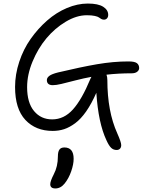

<svg xmlns="http://www.w3.org/2000/svg" viewBox="-20 -728 804 1082"><path d="M277.8 -248Q244.1 -248 244.1 -276.9Q244.1 -290 258.1 -300.5Q272 -311 307.1 -319.8Q434.6 -350.1 526.6 -366Q618.7 -381.8 704.1 -381.8Q738.8 -381.8 751.5 -372.1Q764.2 -362.3 764.2 -344.2Q764.2 -332.5 753.2 -323.7Q742.2 -314.9 722.2 -314.9Q647.5 -314.9 580.1 -307.1Q585 -293.9 585 -276.9Q585 -100.1 641.1 23.9Q663.1 73.2 663.1 89.8Q663.1 102.5 656.2 109.9Q649.4 117.2 637.2 117.2Q618.7 117.2 606 104.7Q593.3 92.3 580.1 63Q534.2 -33.7 522.9 -205.1Q495.6 -143.1 465.6 -100.1Q435.5 -57.1 403.8 -33.7Q372.1 -10.3 341.8 -0.2Q311.5 9.8 276.9 9.8Q181.2 9.8 123 -52.2Q64.9 -114.3 64.9 -237.8Q64.9 -308.6 88.4 -379.6Q111.8 -450.7 152.8 -508.8Q193.8 -566.9 245.6 -612.3Q297.4 -657.7 357.2 -682.9Q417 -708 475.1 -708Q533.2 -708 561.5 -689.9Q589.8 -671.9 589.8 -644Q589.8 -631.8 583 -624.5Q576.2 -617.2 565.9 -617.2Q557.6 -617.2 550.5 -621.1Q543.5 -625 537.6 -629.6Q531.7 -634.3 514.2 -638.2Q496.6 -642.1 469.2 -642.1Q411.6 -642.1 350.6 -605.7Q289.6 -569.3 241.9 -512.5Q194.3 -455.6 163.6 -381.6Q132.8 -307.6 132.8 -236.8Q132.8 -148.9 171.9 -102.1Q210.9 -55.2 273.9 -55.2Q340.8 -55.2 391.1 -111.3Q441.4 -167.5 488.8 -282.2Q489.7 -284.2 490.7 -286.4Q491.7 -288.6 493.2 -291Q494.6 -293.5 495.1 -294.9Q452.1 -287.1 404.1 -274.7Q356 -262.2 326.2 -255.1Q296.4 -248 277.8 -248ZM292 334Q263.2 334 263.2 310.1Q263.2 293 283.2 253.9Q306.2 210.4 306.2 153.8Q306.2 127.4 314.7 115.2Q323.2 103 342.8 103Q395 103 395 167Q395 197.8 381.3 237.3Q367.7 276.9 344.2 306.2Q321.8 334 292 334Z"/></svg>

Font: Shantell Sans Irregular
Style: Regular
Weight: 300
Designer: Stephen Nixon, Anya Danilova, Shantell Martin
Foundry: Arrow Type
Version: Version 1.006;[9816181b4]